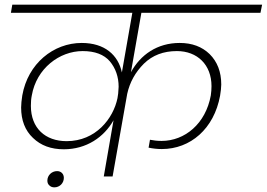

<svg xmlns="http://www.w3.org/2000/svg" viewBox="-20 -760 1149 827"><path d="M550 -705 505 -448C489 -523 431 -575 332 -575C210 -575 100 -486 76 -349C73 -329 71 -312 71 -297C71 -242 88 -198 122 -166C156 -133 200 -117 255 -117C352 -117 428 -169 469 -242L427 0H465L528 -356C539 -406 563 -449 600 -486C637 -522 684 -540 742 -540C830 -540 891 -481 891 -389C891 -376 890 -363 888 -349C866 -227 776 -153 676 -153C658 -153 641 -155 626 -158L620 -124C639 -120 658 -118 677 -118C800 -118 902 -205 928 -348C931 -367 933 -383 933 -396C933 -451 916 -494 883 -527C850 -559 807 -575 754 -575C657 -575 585 -524 544 -449L589 -705H1102L1109 -740H33L27 -705ZM113 -304C113 -320 114 -335 117 -349C137 -465 236 -540 336 -540C389 -540 428 -525 453 -496C478 -466 491 -429 491 -386C491 -380 490 -370 489 -357L486 -337C468 -250 393 -152 267 -152C175 -152 113 -208 113 -304ZM193 39C198 44 205 47 214 47C237 47 255 29 255 6C255 -11 243 -23 226 -23C203 -23 184 -5 184 18C184 27 187 34 193 39Z"/></svg>

Font: Momo Neue ExtLt
Style: Italic
Weight: 200
Italic angle: -10°
Designer: Ninad Kale (Devanagari), Jonny Pinhorn (Latin)
Foundry: Indian Type Foundry
Version: 4.004